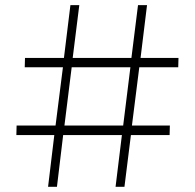

<svg xmlns="http://www.w3.org/2000/svg" viewBox="-20 -719 751 739"><path d="M516.1 -460 487.8 -235.8H633.8L632.8 -199.2H483.9L459 0H424.8L449.2 -199.2H223.1L199.2 0H165L189 -199.2H43L43.9 -235.8H193.8L222.2 -460H75.2L76.2 -496.1H226.1L251 -699.2H285.2L259.8 -496.1H485.8L511.2 -699.2H545.9L521 -496.1H667L666 -460ZM481.9 -460H255.9L228 -235.8H454.1Z"/></svg>

Font: Montserrat Ultra Light
Style: Regular
Weight: 200
Designer: Julieta Ulanovsky
Foundry: Julieta Ulanovsky
Version: Version 3.001;PS 003.001;hotconv 1.0.70;makeotf.lib2.5.58329